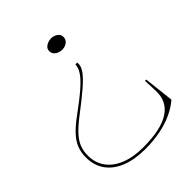

<svg xmlns="http://www.w3.org/2000/svg" viewBox="-224 -729 1076 1076"><g transform="rotate(-45 314.0 -191.5)"><path d="M298 215Q216 215 155.5 191Q95 167 62.5 121.5Q30 76 30 12Q30 -27 42.5 -59Q55 -91 83.5 -122Q112 -153 161 -189Q235 -243 278 -280.5Q321 -318 339 -346Q357 -374 357 -398H372Q372 -395 372 -391.5Q372 -388 372 -385Q372 -365 353 -338.5Q334 -312 290 -274Q246 -236 171 -179Q124 -143 96.5 -113.5Q69 -84 57 -54Q45 -24 45 12Q45 71 76 113Q107 155 163.5 177.5Q220 200 298 200Q437 200 506 156Q575 112 571 24L568 -57H578L598 122Q568 149 523 170.5Q478 192 421.5 203.5Q365 215 298 215ZM364 -598Q377 -598 389.5 -593Q402 -588 410.5 -578.5Q419 -569 419 -553Q419 -539 410.5 -528.5Q402 -518 389.5 -513Q377 -508 364 -508Q351 -508 337.5 -513Q324 -518 315 -528.5Q306 -539 306 -553Q306 -569 315 -578.5Q324 -588 337.5 -593Q351 -598 364 -598Z"/></g></svg>

Font: Kalnia SemiExpanded Thin
Style: Regular
Weight: 250
Width: 6
Designer: Frida Medrano
Foundry: Frida Medrano
Version: Version 1.105